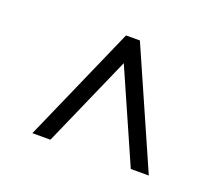

<svg xmlns="http://www.w3.org/2000/svg" viewBox="-79 -786 759 651"><g transform="rotate(20 300.0 -460.0)"><path d="M90 -250 275 -670H325L510 -250H445L300 -579L155 -250Z"/></g></svg>

Font: Spectral SC ExtraBold
Style: Regular
Weight: 800
Designer: Jean-Baptiste Levee
Foundry: Production Type
Version: Version 2.001